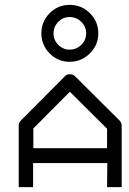

<svg xmlns="http://www.w3.org/2000/svg" viewBox="-20 -818 532 789"><path d="M116 -148V-49H57V-303Q57 -314 66 -323L246 -504Q253.5 -513 266 -513Q280 -513 289 -504L472 -322Q480 -314 480 -301V-49H420L421 -148ZM117 -209H420V-289L267 -441L117 -290ZM266 -614Q294 -614 314 -633.8Q334 -653.5 334 -681Q334 -708.5 314 -728.2Q294 -748 266 -748Q239 -748 219.5 -728.2Q200 -708.5 200 -681Q200 -653.5 219.5 -633.8Q239 -614 266 -614ZM150 -681Q150 -729.5 184 -763.8Q218 -798 266 -798Q315 -798 349.5 -763.8Q384 -729.5 384 -681Q384 -633 349.2 -598.5Q314.5 -564 266 -564Q218 -564 184 -598.5Q150 -633 150 -681Z"/></svg>

Font: IBM 3270 Semi-Condensed
Style: Condensed
Weight: 400
Monospace: yes
Version: Version 2.3.1